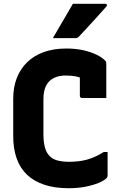

<svg xmlns="http://www.w3.org/2000/svg" viewBox="-20 -977 640 1017"><path d="M344 20Q270 20 214.5 1.5Q159 -17 122.5 -52Q86 -87 68 -138.5Q50 -190 50 -256V-455Q50 -514 68.5 -562.5Q87 -611 123 -646.5Q159 -682 211.5 -701Q264 -720 331 -720Q382 -720 423 -710.5Q464 -701 493 -686.5Q522 -672 537 -656Q540 -654 541 -651Q542 -648 542.5 -645Q543 -642 543 -638Q543 -601 543 -551.5Q543 -502 543 -458Q511 -458 478.5 -458Q446 -458 414 -458Q409 -458 406 -461Q403 -464 403 -469Q403 -485 403 -502Q403 -519 403 -541Q403 -563 403 -594L431 -553Q408 -567 383.5 -572Q359 -577 328 -577Q292 -577 265.5 -564Q239 -551 224.5 -523.5Q210 -496 210 -452V-268Q210 -225 218 -196Q226 -167 243 -150Q260 -133 286.5 -126.5Q313 -120 345 -120Q399 -120 441 -131.5Q483 -143 530 -172H550Q550 -156 550 -141Q550 -126 550 -111.5Q550 -97 550 -81.5Q550 -66 550 -49Q550 -44 548.5 -40Q547 -36 544 -33Q531 -20 502 -8Q473 4 432.5 12Q392 20 344 20ZM366 -957Q408 -957 432.5 -957Q457 -957 480 -957Q503 -957 538 -957Q544 -957 546 -952.5Q548 -948 544 -943Q525 -922 509.5 -904.5Q494 -887 478 -869.5Q462 -852 442.5 -831Q423 -810 396 -781Q394 -779 390 -777Q386 -775 380 -775Q349 -775 329.5 -775Q310 -775 294.5 -775Q279 -775 260 -775Q278 -806 295.5 -836Q313 -866 331 -896.5Q349 -927 366 -957Z"/></svg>

Font: Recursive Monospace ExtraBold
Style: Regular
Weight: 800
Version: Version 1.047